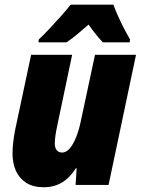

<svg xmlns="http://www.w3.org/2000/svg" viewBox="-20 -786 598 816"><path d="M166 9.8Q121.1 9.8 91.6 -9Q62 -27.8 47.6 -60.1Q33.2 -92.3 33.2 -133.8Q33.2 -156.2 36.1 -181.2Q39.1 -206.1 43.5 -230L112.3 -553.2H286.6L222.7 -249Q218.8 -231.4 215.8 -211.4Q212.9 -191.4 212.9 -176.3Q212.9 -157.2 221.2 -147.5Q229.5 -137.7 244.1 -137.7Q260.7 -137.7 275.6 -154.3Q290.5 -170.9 303.2 -202.1Q315.9 -233.4 324.7 -276.9L383.8 -553.2H558.1L441.4 0H301.3L305.7 -70.8H302.2Q285.2 -43.9 264.9 -26.1Q244.6 -8.3 220.2 0.7Q195.8 9.8 166 9.8ZM143.6 -606 144.5 -617.7Q167 -639.2 190.9 -664.6Q214.8 -689.9 238 -716.1Q261.2 -742.2 280.3 -766.1H461.9Q469.2 -745.6 481.2 -718.8Q493.2 -691.9 506.8 -665.5Q520.5 -639.2 532.7 -618.7L531.2 -606H417Q408.2 -615.2 397.2 -628.2Q386.2 -641.1 375.5 -655.3Q364.7 -669.4 356.4 -681.6Q331.5 -659.7 308.3 -640.4Q285.2 -621.1 262.7 -606Z"/></svg>

Font: Open Sans SemiCondensed ExtraBold
Style: Italic
Weight: 800
Width: 4
Italic angle: -12°
Designer: Monotype Design Team
Foundry: Monotype Imaging Inc.
Version: Version 3.003